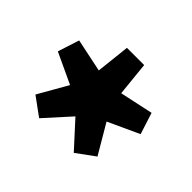

<svg xmlns="http://www.w3.org/2000/svg" viewBox="-102 -968 733 733"><g transform="rotate(45 264.5 -601.5)"><path d="M171 -388 264 -491 358 -388 432 -442 362 -561 488 -619 460 -706 325 -677 311 -815H218L203 -678L69 -706L41 -619L165 -561L97 -442Z"/></g></svg>

Font: Noto Sans CJK TC Black
Style: Regular
Weight: 900
Designer: Ryoko NISHIZUKA 西塚涼子 (kana, bopomofo & ideographs); Paul D. Hunt (Latin, Greek & Cyrillic); Sandoll Communications 산돌커뮤니
Foundry: Adobe
Version: Version 2.004;hotconv 1.0.118;makeotfexe 2.5.65603